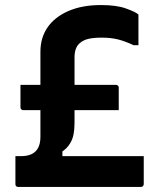

<svg xmlns="http://www.w3.org/2000/svg" viewBox="-20 -740 640 760"><path d="M61 -404H439Q443 -404 445 -402.5Q447 -401 448.5 -399Q450 -397 450 -393Q450 -386 450 -367Q450 -348 450 -329.5Q450 -311 450 -304H72Q69 -304 66.5 -305.5Q64 -307 62.5 -309.5Q61 -312 61 -315Q61 -321 61 -339.5Q61 -358 61 -377.5Q61 -397 61 -404ZM382 -591Q352 -591 331.5 -586.5Q311 -582 298 -571Q287 -563 281 -548.5Q275 -534 275 -513Q275 -480 275 -446Q275 -412 275 -379Q275 -346 275 -314Q275 -282 275 -253Q275 -228 270.5 -205.5Q266 -183 251 -163Q236 -143 203 -126L227 -161V-93L197 -122Q223 -122 252 -122Q281 -122 310.5 -122Q340 -122 368 -122Q396 -122 421 -122Q437 -122 456.5 -122Q476 -122 494.5 -122Q513 -122 530 -122H549Q549 -94 549 -66.5Q549 -39 549 -11Q549 -7 546 -3.5Q543 0 538 0Q516 0 491 0Q466 0 439 0Q412 0 384 0Q356 0 329 0Q302 0 276.5 0Q251 0 229 0H210Q188 0 163 0Q138 0 110.5 0Q83 0 52 0Q47 0 44 -3Q41 -6 41 -11Q41 -24 41 -38Q41 -52 41 -66.5Q41 -81 41 -94.5Q41 -108 41 -122H65Q87 -122 104 -129.5Q121 -137 130.5 -154Q140 -171 140 -199Q140 -234 140 -274.5Q140 -315 140 -357.5Q140 -400 140 -440.5Q140 -481 140 -516V-535Q140 -591 168.5 -632Q197 -673 251 -696.5Q305 -720 380 -720Q441 -720 478.5 -706.5Q516 -693 526 -684Q528 -683 528 -681Q528 -679 528 -677Q528 -658 528 -638.5Q528 -619 528 -600Q528 -581 528 -561H509Q475 -577 447 -584Q419 -591 382 -591Z"/></svg>

Font: RecMonoLinear Nerd Font Mono
Style: Bold
Weight: 700
Monospace: yes
Version: Version 1.085; ttfautohint (v1.8.4.7-5d5b);Nerd Fonts 3.2.1